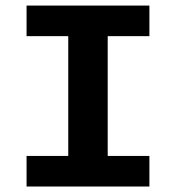

<svg xmlns="http://www.w3.org/2000/svg" viewBox="-20 -679 640 699"><path d="M76.7 -658.7H523.9V-547.4H372.1V-111.3H523.9V0H76.7V-111.3H228.5V-547.4H76.7Z"/></svg>

Font: Cousine
Style: Bold
Weight: 700
Monospace: yes
Designer: Steve Matteson
Foundry: Ascender Corporation
Version: Version 1.20